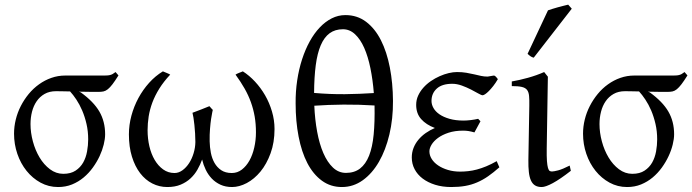

<svg xmlns="http://www.w3.org/2000/svg" viewBox="-20 -772 2913 808"><path d="M351.1 -185.5Q351.1 -219.7 344 -250.5Q336.9 -281.2 325.9 -306.9Q314.9 -332.5 301.3 -353Q287.6 -373.5 274.9 -387.2Q255.4 -387.7 239.7 -387.9Q224.1 -388.2 215.8 -388.2Q188 -388.2 167.7 -376.7Q147.5 -365.2 134.3 -345.9Q121.1 -326.7 114.7 -301.8Q108.4 -276.9 108.4 -250Q108.4 -213.9 118.4 -176.8Q128.4 -139.6 146.5 -109.4Q164.6 -79.1 190.2 -59.8Q215.8 -40.5 246.6 -40.5Q277.8 -40.5 298.1 -54Q318.4 -67.4 330.1 -88.1Q341.8 -108.9 346.4 -134.8Q351.1 -160.6 351.1 -185.5ZM478.5 -454.6Q463.9 -431.2 453.4 -417.5Q442.9 -403.8 433.8 -396.5Q424.8 -389.2 415.5 -387.2Q406.2 -385.3 393.6 -385.3Q377.9 -385.3 356.7 -385.5Q335.4 -385.7 312.5 -386.2Q316.9 -384.8 319.8 -383.3Q374 -344.2 398.2 -302.5Q422.4 -260.7 422.4 -207Q422.4 -187.5 416.5 -163.6Q410.6 -139.6 399.2 -115Q387.7 -90.3 370.8 -66.9Q354 -43.5 332 -25.1Q310.1 -6.8 283.2 4.2Q256.3 15.1 224.6 15.1Q184.6 15.1 150.6 -3.4Q116.7 -22 91.8 -53Q66.9 -84 53 -124.5Q39.1 -165 39.1 -209.5Q39.1 -239.3 46.4 -269Q53.7 -298.8 67.6 -325.9Q81.5 -353 100.8 -376.5Q120.1 -399.9 144.3 -417.2Q168.5 -434.6 196.3 -444.3Q224.1 -454.1 254.9 -454.1H404.3Q418.9 -454.1 427.7 -454.3Q436.5 -454.6 442.6 -456.1Q448.7 -457.5 453.9 -460.4Q459 -463.4 466.3 -468.8L478.5 -454.6Z M1135.3 -229Q1135.3 -172.4 1118.7 -127Q1102.1 -81.5 1076.2 -50Q1050.3 -18.6 1018.6 -1.7Q986.8 15.1 956.5 15.1Q929.2 15.1 908 5.4Q886.7 -4.4 871.3 -20.5Q856 -36.6 845.9 -57.4Q835.9 -78.1 830.6 -100.6Q822.8 -79.1 811 -58.3Q799.3 -37.6 781.7 -21.2Q764.2 -4.9 740.2 5.1Q716.3 15.1 684.1 15.1Q650.4 15.1 621.1 0.2Q591.8 -14.6 569.8 -43.2Q547.9 -71.8 535.2 -112.8Q522.5 -153.8 522.5 -206.5Q522.5 -246.1 533 -285.2Q543.5 -324.2 562.5 -359.4Q581.5 -394.5 607.7 -423.6Q633.8 -452.6 665.5 -471.7Q667.5 -470.7 671.9 -469Q676.3 -467.3 680.9 -465.3Q685.5 -463.4 689.9 -461.4Q694.3 -459.5 696.3 -458Q668.9 -428.7 650.6 -399.4Q632.3 -370.1 621.3 -340.8Q610.4 -311.5 605.7 -282.2Q601.1 -252.9 601.1 -223.6Q601.1 -189 608.6 -156.5Q616.2 -124 630.9 -99.1Q645.5 -74.2 666.5 -59.1Q687.5 -43.9 714.4 -43.9Q731.9 -43.9 747.8 -55.4Q763.7 -66.9 775.6 -85.2Q787.6 -103.5 794.7 -127Q801.8 -150.4 802.2 -174.3Q802.2 -192.4 801 -210.9Q799.8 -229.5 798.1 -246.3Q796.4 -263.2 794.2 -276.6Q792 -290 790 -297.4Q811 -305.2 828.4 -312Q845.7 -318.8 861.3 -325.2Q865.2 -320.3 870.4 -314.9Q875.5 -309.6 875.5 -309.6Q875.5 -309.6 873.3 -299.6Q871.1 -289.6 868.4 -271.7Q865.7 -253.9 863.8 -229.7Q861.8 -205.6 862.3 -177.2Q862.8 -152.8 867.4 -128.9Q872.1 -105 882.8 -86.2Q893.6 -67.4 911.1 -55.7Q928.7 -43.9 955.6 -43.9Q979 -43.9 997.8 -58.3Q1016.6 -72.8 1029.8 -96.4Q1043 -120.1 1050 -151.1Q1057.1 -182.1 1057.1 -215.3Q1057.1 -250.5 1051.8 -281.5Q1046.4 -312.5 1035.9 -341.8Q1025.4 -371.1 1009.3 -399.4Q993.2 -427.7 971.2 -458Q973.1 -459.5 977.5 -461.7Q981.9 -463.9 986.6 -465.6Q991.2 -467.3 995.4 -469Q999.5 -470.7 1002 -471.7Q1028.8 -454.6 1053 -428.7Q1077.1 -402.8 1095.5 -371.1Q1113.8 -339.4 1124.5 -303Q1135.3 -266.6 1135.3 -229Z M1423.3 -648.9Q1390.1 -648.9 1367.2 -632.1Q1344.2 -615.2 1329.8 -581.5Q1315.4 -547.9 1308.8 -497.6Q1302.2 -447.3 1301.8 -380.9Q1370.1 -375 1432.1 -375.7Q1494.1 -376.5 1553.2 -380.4Q1548.8 -436 1538.8 -485.1Q1528.8 -534.2 1512.7 -570.6Q1496.6 -606.9 1474.1 -627.9Q1451.7 -648.9 1423.3 -648.9ZM1436 -44.4Q1471.2 -44.4 1495.1 -62.7Q1519 -81.1 1533.2 -116.9Q1547.4 -152.8 1552.5 -205.8Q1557.6 -258.8 1556.2 -328.1Q1524.4 -330.1 1491.5 -331.1Q1458.5 -332 1426 -331.8Q1393.6 -331.5 1362.1 -330.3Q1330.6 -329.1 1302.7 -327.1Q1305.2 -269 1314.7 -217.5Q1324.2 -166 1340.8 -127.7Q1357.4 -89.4 1381.1 -66.9Q1404.8 -44.4 1436 -44.4ZM1633.8 -347.2Q1634.3 -272 1618.7 -206.1Q1603 -140.1 1574.7 -91.1Q1546.4 -42 1506.6 -13.4Q1466.8 15.1 1418.9 15.1Q1371.1 15.1 1334.5 -11.7Q1297.9 -38.6 1273.4 -85.7Q1249 -132.8 1236.6 -197.3Q1224.1 -261.7 1224.1 -336.9Q1223.6 -386.7 1230.7 -433.8Q1237.8 -481 1251.2 -522.2Q1264.6 -563.5 1283.4 -597.7Q1302.2 -631.8 1325.7 -656.5Q1349.1 -681.2 1376.2 -694.8Q1403.3 -708.5 1433.6 -708.5Q1483.4 -708.5 1520.8 -680.2Q1558.1 -651.9 1583 -602.8Q1607.9 -553.7 1620.6 -488Q1633.3 -422.4 1633.8 -347.2Z M2075.2 -439Q2065.9 -422.9 2055.9 -410.2Q2045.9 -397.5 2037.1 -388.7Q2028.3 -379.9 2021.5 -375.5Q2014.6 -371.1 2011.2 -371.1Q2005.9 -371.1 1992.7 -378.7Q1979.5 -386.2 1961.9 -395.3Q1944.3 -404.3 1923.6 -411.9Q1902.8 -419.4 1883.3 -419.4Q1840.3 -419.4 1818.1 -399.2Q1795.9 -378.9 1795.9 -347.2Q1795.9 -332 1804.2 -317.4Q1812.5 -302.7 1829.3 -291Q1846.2 -279.3 1871.6 -272Q1897 -264.6 1931.2 -264.6Q1944.3 -264.6 1960.9 -266.6Q1977.5 -268.6 1992.2 -272L2002 -261.7L1976.6 -214.8Q1962.4 -218.8 1951.7 -220.5Q1940.9 -222.2 1929.2 -222.2Q1894 -222.2 1867.4 -213.4Q1840.8 -204.6 1823 -191.4Q1805.2 -178.2 1796.1 -163.1Q1787.1 -147.9 1787.1 -135.3Q1787.1 -118.2 1796.9 -102.8Q1806.6 -87.4 1824 -75.7Q1841.3 -64 1865 -56.9Q1888.7 -49.8 1916.5 -49.8Q1933.6 -49.8 1950.9 -51.8Q1968.3 -53.7 1986.8 -58.6Q2005.4 -63.5 2026.1 -72Q2046.9 -80.6 2070.3 -93.8L2081.5 -67.9Q2056.6 -45.9 2034.2 -30.3Q2011.7 -14.6 1987.8 -4.4Q1963.9 5.9 1937.5 10.5Q1911.1 15.1 1878.9 15.1Q1841.8 15.1 1811.3 5.6Q1780.8 -3.9 1758.8 -20.5Q1736.8 -37.1 1724.9 -59.8Q1712.9 -82.5 1712.9 -109.4Q1712.9 -130.4 1720.2 -149.2Q1727.5 -168 1740.7 -183.8Q1753.9 -199.7 1771.7 -212.2Q1789.6 -224.6 1810.1 -233.4Q1773.4 -247.1 1752.4 -270.8Q1731.4 -294.4 1731.4 -330.6Q1731.4 -351.6 1739.7 -369.6Q1748 -387.7 1761.7 -403.1Q1775.4 -418.5 1793.2 -430.7Q1811 -442.9 1830.3 -451.4Q1849.6 -460 1868.4 -464.4Q1887.2 -468.8 1903.3 -468.8Q1924.8 -468.8 1942.4 -465.8Q1960 -462.9 1975.3 -459.2Q1990.7 -455.6 2004.2 -452.6Q2017.6 -449.7 2031.2 -449.7Q2032.7 -449.7 2036.6 -450.4Q2040.5 -451.2 2045.2 -451.9Q2049.8 -452.6 2054 -453.4Q2058.1 -454.1 2059.6 -454.1Q2064.9 -451.7 2068.1 -447.8Q2071.3 -443.8 2075.2 -439Z M2382.3 -53.2Q2337.4 -18.1 2306.6 -1.5Q2275.9 15.1 2259.8 15.1Q2242.7 15.1 2231.7 8.3Q2220.7 1.5 2214.4 -12.5Q2208 -26.4 2205.6 -48.1Q2203.1 -69.8 2203.6 -99.1L2207.5 -326.7Q2208 -352.1 2206.5 -368.2Q2205.1 -384.3 2198 -393.6Q2190.9 -402.8 2175.8 -406.2Q2160.6 -409.7 2133.8 -409.7V-429.2Q2165.5 -434.6 2201.7 -444.6Q2237.8 -454.6 2270 -468.8L2285.6 -449.2L2280.8 -147.9Q2280.3 -114.3 2281.7 -94.7Q2283.2 -75.2 2286.1 -65.2Q2289.1 -55.2 2293.2 -52.7Q2297.4 -50.3 2302.7 -50.3Q2310.1 -50.3 2328.4 -54.9Q2346.7 -59.6 2377.4 -75.2L2382.3 -53.2ZM2226.1 -529.3Q2222.2 -530.3 2219.2 -531.5Q2216.3 -532.7 2213.4 -534.7Q2210.4 -536.6 2207.5 -539.1Q2204.6 -541.5 2200.2 -545.4L2286.1 -728.5Q2293.9 -731.4 2304.7 -734.6Q2315.4 -737.8 2327.1 -741.2Q2338.9 -744.6 2350.3 -747.3Q2361.8 -750 2371.1 -752.4L2386.2 -735.4Z M2745.6 -185.5Q2745.6 -219.7 2738.5 -250.5Q2731.4 -281.2 2720.5 -306.9Q2709.5 -332.5 2695.8 -353Q2682.1 -373.5 2669.4 -387.2Q2649.9 -387.7 2634.3 -387.9Q2618.7 -388.2 2610.4 -388.2Q2582.5 -388.2 2562.3 -376.7Q2542 -365.2 2528.8 -345.9Q2515.6 -326.7 2509.3 -301.8Q2502.9 -276.9 2502.9 -250Q2502.9 -213.9 2512.9 -176.8Q2522.9 -139.6 2541 -109.4Q2559.1 -79.1 2584.7 -59.8Q2610.4 -40.5 2641.1 -40.5Q2672.4 -40.5 2692.6 -54Q2712.9 -67.4 2724.6 -88.1Q2736.3 -108.9 2741 -134.8Q2745.6 -160.6 2745.6 -185.5ZM2873 -454.6Q2858.4 -431.2 2847.9 -417.5Q2837.4 -403.8 2828.4 -396.5Q2819.3 -389.2 2810.1 -387.2Q2800.8 -385.3 2788.1 -385.3Q2772.5 -385.3 2751.2 -385.5Q2730 -385.7 2707 -386.2Q2711.4 -384.8 2714.4 -383.3Q2768.6 -344.2 2792.7 -302.5Q2816.9 -260.7 2816.9 -207Q2816.9 -187.5 2811 -163.6Q2805.2 -139.6 2793.7 -115Q2782.2 -90.3 2765.4 -66.9Q2748.5 -43.5 2726.6 -25.1Q2704.6 -6.8 2677.7 4.2Q2650.9 15.1 2619.1 15.1Q2579.1 15.1 2545.2 -3.4Q2511.2 -22 2486.3 -53Q2461.4 -84 2447.5 -124.5Q2433.6 -165 2433.6 -209.5Q2433.6 -239.3 2440.9 -269Q2448.2 -298.8 2462.2 -325.9Q2476.1 -353 2495.4 -376.5Q2514.6 -399.9 2538.8 -417.2Q2563 -434.6 2590.8 -444.3Q2618.7 -454.1 2649.4 -454.1H2798.8Q2813.5 -454.1 2822.3 -454.3Q2831.1 -454.6 2837.2 -456.1Q2843.3 -457.5 2848.4 -460.4Q2853.5 -463.4 2860.8 -468.8L2873 -454.6Z"/></svg>

Font: Gentium
Style: Regular
Weight: 400
Designer: J. Victor Gaultney
Version: Version 1.03; 2011; OFL 1.1 release